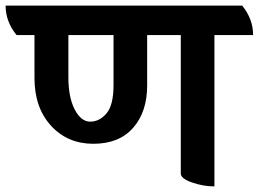

<svg xmlns="http://www.w3.org/2000/svg" viewBox="-69 -645 923 685"><path d="M834 -520H696V20Q656 20 616 6Q576 -8 576 -26V-520H456V-340Q456 -246 406 -189Q356 -132 264 -132Q172 -132 113 -196.5Q54 -261 54 -367V-520H-10Q-49 -568 -49 -625H795Q834 -577 834 -520ZM336 -341V-520H175V-369Q175 -298 197.5 -254.5Q220 -211 253 -211Q286 -211 311 -240.5Q336 -270 336 -341Z"/></svg>

Font: Karma
Style: Bold
Weight: 700
Designer: Joana Correia
Foundry: Indian Type Foundry
Version: Version 1.202;PS 1.0;hotconv 1.0.78;makeotf.lib2.5.61930; tt